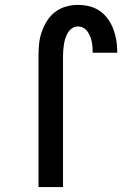

<svg xmlns="http://www.w3.org/2000/svg" viewBox="-20 -763 540 783"><path d="M137 0V-535Q137 -560 139.5 -584.5Q142 -609 150 -632.5Q158 -656 171.5 -677.5Q185 -699 204.5 -714Q224 -729 248.5 -736Q273 -743 297 -743Q321 -743 344 -737.5Q367 -732 386 -719Q405 -706 419 -687Q433 -668 441.5 -646Q450 -624 454 -601Q458 -578 458 -555V-548H358V-552Q358 -563 357 -574Q356 -585 353.5 -596Q351 -607 346.5 -617Q342 -627 335.5 -636Q329 -645 319 -650Q309 -655 297 -655Q285 -655 274.5 -648Q264 -641 257.5 -630.5Q251 -620 247 -608Q243 -596 241 -584Q239 -572 238 -559.5Q237 -547 237 -535V0Z"/></svg>

Font: Iosevka Semibold
Style: Regular
Weight: 600
Monospace: yes
Designer: Belleve Invis
Foundry: Belleve Invis
Version: Version 33.2.3; ttfautohint (v1.8.4)